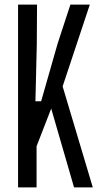

<svg xmlns="http://www.w3.org/2000/svg" viewBox="-20 -820 459 840"><path d="M59 0V-800H142L141 -627L135 -377H160L232 -629L288 -800H373L254 -442L386 0H304L204 -345L140 -180V0Z"/></svg>

Font: Big Shoulders Text
Style: Regular
Weight: 400
Designer: Patric King
Foundry: XO Type Co
Version: Version 1.000; ttfautohint (v1.8.2)